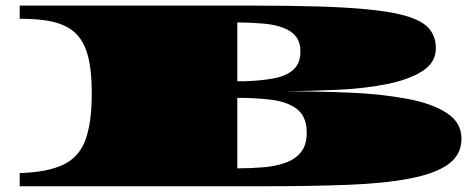

<svg xmlns="http://www.w3.org/2000/svg" viewBox="-20 -650 1651 670"><path d="M48.8 0V-45.9Q146.5 -49.3 201.2 -75.4Q255.9 -101.6 278.1 -161.6Q300.3 -221.7 300.3 -326.2Q300.3 -403.3 286.9 -454.8Q273.4 -506.3 242.2 -535.6Q221.7 -554.2 193.8 -564.9Q166 -575.7 129.9 -580.1Q93.8 -584.5 48.8 -584.5V-630.4H864.3Q994.1 -630.4 1091.3 -627.4Q1286.1 -621.6 1377 -599.6Q1445.3 -583 1473.1 -554.7Q1501 -526.4 1501 -481.4Q1501 -432.1 1454.6 -402.3Q1408.2 -372.6 1334 -357.4Q1255.4 -341.3 1163.1 -336.9Q1070.8 -332.5 973.1 -331.5Q1094.7 -331.1 1201.4 -326.7Q1308.1 -322.3 1400.9 -305.2Q1486.3 -289.6 1538.3 -256.1Q1590.3 -222.7 1590.3 -166.5Q1590.3 -110.4 1545.2 -77.4Q1500 -44.4 1411.1 -27.3Q1322.3 -9.8 1190.7 -4.9Q1059.1 0 886.2 0ZM823.7 -366.2Q886.7 -367.7 932.6 -376Q978.5 -384.3 1003.4 -406.5Q1028.3 -428.7 1028.3 -470.2Q1028.3 -502 1013.2 -522Q998 -542 969.2 -552.7Q940.9 -564 899.9 -567.6Q858.9 -571.3 808.1 -571.8V-366.7H822.3ZM808.1 -62.5Q855 -62.5 898.4 -66.2Q941.9 -69.8 976.1 -82Q1010.3 -94.2 1030.3 -119.1Q1050.3 -144 1050.3 -186.5Q1050.3 -242.7 1017.3 -268.6Q984.4 -294.4 929.4 -301.5Q874.5 -308.6 808.1 -308.6Z"/></svg>

Font: Asset
Style: Regular
Weight: 400
Version: Version 1.003; ttfautohint (v1.8.4.7-5d5b)